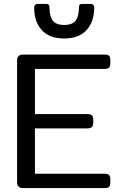

<svg xmlns="http://www.w3.org/2000/svg" viewBox="-20 -958 619 978"><path d="M154 -920Q154 -928 158.5 -933Q163 -938 170 -938H215Q225 -938 228.5 -933.5Q232 -929 232 -919Q232 -877 248 -854Q264 -831 307 -831Q350 -831 366 -854Q382 -877 382 -919Q382 -929 385.5 -933.5Q389 -938 399 -938H444Q451 -938 455.5 -933Q460 -928 460 -920Q460 -848 421 -805Q382 -762 307 -762Q231 -762 192.5 -805Q154 -848 154 -920ZM67 -30V-650Q67 -680 97 -680H513Q529 -680 535.5 -674Q542 -668 542 -653V-636Q542 -620 535.5 -613.5Q529 -607 513 -607H158V-377H425Q441 -377 448 -370.5Q455 -364 455 -349V-333Q455 -318 448 -311Q441 -304 425 -304H158V-73H513Q529 -73 535.5 -66.5Q542 -60 542 -44V-27Q542 -12 535.5 -6Q529 0 513 0H97Q67 0 67 -30Z"/></svg>

Font: Mitr Light
Style: Regular
Weight: 300
Designer: Thanarat Vachiruckul
Foundry: Cadson Demak
Version: Version 1.002